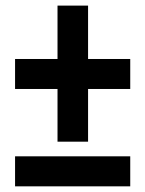

<svg xmlns="http://www.w3.org/2000/svg" viewBox="-20 -658 513 678"><path d="M33.2 0V-106H439.9V0ZM291 -449.7H439.9V-343.8H291V-157.7H183.1V-343.8H33.2V-449.7H183.1V-638.2H291Z"/></svg>

Font: Open Sans Condensed
Style: Regular
Weight: 400
Width: 3
Designer: Monotype Design Team
Foundry: Monotype Imaging Inc.
Version: Version 3.000